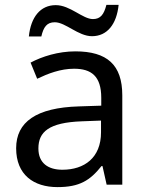

<svg xmlns="http://www.w3.org/2000/svg" viewBox="-20 -755 601 785"><path d="M98 -606H149C158 -645 172 -664 204 -664C248 -664 300 -607 356 -607C419 -607 457 -657 465 -735H415C405 -696 391 -677 360 -677C318 -677 267 -734 208 -734C145 -734 106 -685 98 -606ZM288 -545C218 -545 152 -524 105 -499L132 -433C176 -454 227 -474 283 -474C353 -474 394 -444 394 -355V-323L303 -320C128 -315 46 -256 46 -149C46 -40 118 10 215 10C305 10 348 -17 395 -76H399L416 0H480V-365C480 -490 418 -545 288 -545ZM314 -259 393 -262V-214C393 -110 325 -61 235 -61C177 -61 137 -88 137 -148C137 -216 180 -254 314 -259Z"/></svg>

Font: Noto Sans EgyptHiero
Style: Regular
Weight: 400
Designer: Monotype Design Team
Foundry: Monotype Imaging Inc.
Version: Version 2.002